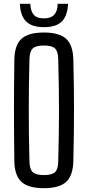

<svg xmlns="http://www.w3.org/2000/svg" viewBox="-20 -977 460 1004"><path d="M209.5 7Q128 7 92 -26.2Q56 -59.5 55 -135.5Q54 -211.5 53.5 -276.2Q53 -341 53 -402.2Q53 -463.5 53.5 -527.2Q54 -591 55 -664Q56 -740.5 92 -773.8Q128 -807 209.5 -807Q290.5 -807 326.2 -773.8Q362 -740.5 363.5 -664Q365.5 -591 366.2 -527.2Q367 -463.5 367 -402.2Q367 -341 366.2 -276.2Q365.5 -211.5 363.5 -135.5Q362 -59.5 326.2 -26.2Q290.5 7 209.5 7ZM209.5 -61.5Q251.5 -61.5 267.8 -76.8Q284 -92 284.5 -133Q286.5 -210 287.5 -274.5Q288.5 -339 288.5 -399.5Q288.5 -460 287.5 -524.8Q286.5 -589.5 284.5 -667Q284 -708 267.8 -723.5Q251.5 -739 209.5 -739Q167.5 -739 151.2 -723.5Q135 -708 134 -667Q132 -591.5 131.2 -527.5Q130.5 -463.5 130.5 -403Q130.5 -342.5 131.2 -277.2Q132 -212 134 -133Q135 -92 151.2 -76.8Q167.5 -61.5 209.5 -61.5ZM210 -835Q146.5 -835 116.5 -865Q86.5 -895 84 -957H138.5Q139.5 -921.5 155.2 -901.2Q171 -881 210 -881Q246.5 -881 264 -900.5Q281.5 -920 281.5 -957H336Q333 -895 303.5 -865Q274 -835 210 -835Z"/></svg>

Font: Big Shoulders Text Thin
Style: Regular
Weight: 400
Version: Version 2.002